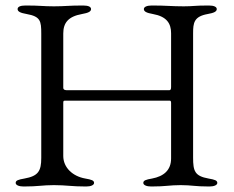

<svg xmlns="http://www.w3.org/2000/svg" viewBox="-20 -673 850 698"><path d="M66 5C120 5 133 0 176 0C222 0 239 5 293 5C310 5 322 0 322 -8C322 -17 313 -20 290 -24C244 -32 210 -64 210 -106V-296C210 -304 210 -307 215 -307H597C603 -307 602 -299 602 -292V-97C602 -54 575 -32 533 -24C510 -20 501 -17 501 -8C501 0 513 5 530 5C584 5 595 0 637 0C678 0 687 5 741 5C758 5 770 0 770 -8C770 -17 761 -20 738 -24C688 -33 682 -51 682 -100V-552C682 -590 685 -613 735 -622C758 -626 768 -631 768 -640C768 -648 758 -653 739 -653C685 -653 684 -650 648 -650C603 -650 586 -653 532 -653C514 -653 503 -648 503 -640C503 -631 513 -626 536 -622C586 -613 602 -588 602 -552V-357C602 -348 600 -345 595 -345H224C218 -345 210 -346 210 -354V-551C210 -590 228 -613 278 -622C301 -626 311 -631 311 -640C311 -648 302 -653 282 -653C228 -653 217 -650 176 -650C136 -650 127 -653 73 -653C53 -653 44 -648 44 -640C44 -631 54 -626 77 -622C127 -613 130 -597 130 -551V-99C130 -51 119 -33 69 -24C46 -20 37 -17 37 -8C37 0 49 5 66 5Z"/></svg>

Font: Garamond-Math
Style: Regular
Weight: 400
Version: Version 2019-08-16